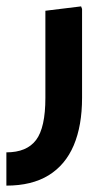

<svg xmlns="http://www.w3.org/2000/svg" viewBox="-20 -382 329 602"><path d="M0 200V95.7Q64 95.7 93.2 56.8Q122.3 18 122.3 -75V-348.3L234.3 -362L237.3 -354V-75Q237.3 12 211.2 73.7Q185 135.3 132.3 167.7Q79.7 200 0 200Z"/></svg>

Font: Fustat
Style: Regular
Weight: 400
Designer: Mohamed Gaber, Khaled Hosny, Laura Garcia Mut
Foundry: Kief Type Foundry, Alif Type Foundry, Hard Type Foundry
Version: Version 1.007